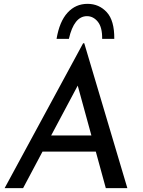

<svg xmlns="http://www.w3.org/2000/svg" viewBox="-20 -978 741 998"><path d="M478 -190H201L100 0H4L412 -753H418L642 0H530ZM455 -274 384 -533 246 -274ZM574 -776H511Q512 -836 488.5 -865Q465 -894 432 -894Q365 -894 338 -776H274Q289 -866 331 -912Q373 -958 435 -958Q495 -958 535 -914.5Q575 -871 574 -776Z"/></svg>

Font: Josefin Sans
Style: Italic
Weight: 400
Italic angle: -7°
Designer: Santiago Orozco
Foundry: Typemade
Version: Version 2.000